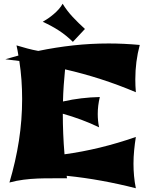

<svg xmlns="http://www.w3.org/2000/svg" viewBox="-20 -961 793 1033"><path d="M340.8 -2Q300.8 -1.5 261.5 -1.7Q222.2 -2 183.3 -0.5Q144.5 1 106.4 5.9Q68.4 10.7 30.8 21Q64.5 -92.3 81.8 -203.9Q99.1 -315.4 99.1 -428.2Q99.1 -479.5 95.5 -530.5Q91.8 -581.5 84 -632.8L8.8 -642.1Q26.4 -647.5 44.2 -652.3Q62 -657.2 79.1 -662.1Q76.7 -675.8 74.5 -689.2Q72.3 -702.6 68.8 -716.8Q98.1 -708 127 -700.2Q155.8 -692.4 186 -687Q280.3 -706.5 374.3 -716.8Q468.3 -727.1 564.9 -727.1Q606.4 -727.1 647.9 -725.1Q689.5 -723.1 731.9 -719.2Q708 -629.9 708 -534.2Q708 -499 710.9 -464.8Q526.4 -543 330.1 -587.9Q325.7 -544.9 322.8 -501.5Q319.8 -458 318.8 -415Q368.7 -426.3 418 -432.1Q467.3 -438 517.1 -439Q505.9 -393.1 505.9 -348.1Q505.9 -330.1 507.6 -312Q509.3 -293.9 513.2 -275.9Q465.8 -298.8 417 -316.9Q368.2 -335 317.9 -349.1Q317.9 -297.4 320.1 -242.2Q322.3 -187 327.1 -130.9Q515.1 -156.2 710.9 -224.1Q705.1 -187.5 701.7 -151.9Q698.2 -116.2 698.2 -80.1Q698.2 -46.9 701.2 -14.2Q704.1 18.6 710.9 51.8Q618.7 28.3 526.4 11.5Q434.1 -5.4 338.9 -15.1Q338.9 -12.2 339.4 -8.5Q339.8 -4.9 340.8 -2ZM372.1 -735.8Q337.4 -770 298.8 -795.4Q260.3 -820.8 210 -843.8Q223.1 -851.1 238.8 -861.8Q254.4 -872.6 269.3 -885.3Q284.2 -897.9 296.9 -912.4Q309.6 -926.8 316.9 -940.9Q340.3 -902.8 371.1 -869.9Q401.9 -836.9 437 -805.2Z"/></svg>

Font: Shojumaru
Style: Regular
Weight: 400
Version: Version 1.001